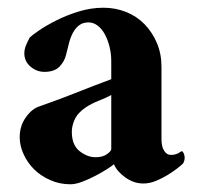

<svg xmlns="http://www.w3.org/2000/svg" viewBox="-20 -469 511 497"><path d="M227 -62Q246 -62 257 -70Q268 -78 268 -83V-223Q253 -215 235 -208Q217 -201 202 -191Q181 -177 173 -159Q165 -141 166 -124Q167 -92 187 -77Q207 -62 227 -62ZM162 8Q134 8 109.5 -3Q85 -14 68 -31Q51 -48 41 -70Q31 -92 31 -114Q31 -143 47 -165.5Q63 -188 83 -194Q97 -199 120.5 -207.5Q144 -216 170.5 -226.5Q197 -237 223 -247Q249 -257 268 -264V-311Q268 -330 263.5 -348Q259 -366 251.5 -380Q244 -394 233 -402.5Q222 -411 209 -411Q195 -411 185.5 -404Q176 -397 169.5 -385.5Q163 -374 159 -359Q155 -344 151 -327Q147 -310 134 -296.5Q121 -283 95 -283Q75 -283 59 -296.5Q43 -310 43 -331Q43 -341 47 -351Q51 -361 57 -372Q62 -377 80 -389.5Q98 -402 124.5 -415.5Q151 -429 183 -439Q215 -449 248 -449Q279 -449 306.5 -438Q334 -427 354 -406.5Q374 -386 386 -358Q398 -330 398 -296V-109Q398 -89 405 -78.5Q412 -68 422 -68Q433 -68 440.5 -72Q448 -76 451 -78Q454 -76 456 -71Q458 -66 458 -61Q458 -53 454 -46Q449 -41 438 -32.5Q427 -24 413 -15.5Q399 -7 383 -0.5Q367 6 351 6Q326 6 304 -10Q282 -26 275 -44Q272 -41 259 -32.5Q246 -24 229 -15Q212 -6 194 1Q176 8 162 8Z"/></svg>

Font: Vermiglione
Style: Bold
Weight: 700
Version: Version 1.000